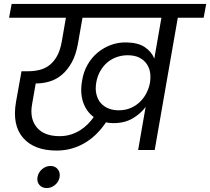

<svg xmlns="http://www.w3.org/2000/svg" viewBox="-20 -760 1065 973"><path d="M718 -218Q692 -183 651.5 -159.5Q611 -136 554 -136Q533 -136 517 -140Q497 -110 471.5 -84Q446 -58 414.5 -38.5Q383 -19 346 -8Q309 3 267 3Q153 3 97 -61.5Q41 -126 61 -243L89 -399H124Q152 -399 179.5 -405.5Q207 -412 229.5 -429Q252 -446 268.5 -475Q285 -504 293 -549L314 -670H26L39 -740H1025L1012 -670H881L764 0H680ZM217 193Q193 193 179.5 177Q166 161 170 138Q174 114 193 97.5Q212 81 236 81Q259 81 272.5 97.5Q286 114 282 138Q278 161 259 177Q240 193 217 193ZM581 -201Q616 -201 644 -213.5Q672 -226 692 -246.5Q712 -267 724 -292Q736 -317 740 -341Q744 -365 741 -389.5Q738 -414 724.5 -434.5Q711 -455 687 -467.5Q663 -480 627 -480Q599 -480 572.5 -471Q546 -462 525 -444.5Q504 -427 489 -401.5Q474 -376 468 -343Q462 -309 468.5 -282.5Q475 -256 490.5 -238Q506 -220 529.5 -210.5Q553 -201 581 -201ZM282 -70Q312 -70 338 -78Q364 -86 385.5 -99.5Q407 -113 424.5 -130.5Q442 -148 455 -167Q418 -194 401.5 -241.5Q385 -289 396 -351Q403 -396 424 -432.5Q445 -469 475.5 -494Q506 -519 543 -532.5Q580 -546 621 -545Q680 -544 714 -521Q748 -498 762 -463L798 -670H398L375 -539Q365 -482 343.5 -443.5Q322 -405 293.5 -381Q265 -357 231 -347Q197 -337 161 -337L143 -234Q129 -160 166 -115Q203 -70 282 -70Z"/></svg>

Font: SVN-Poppins
Style: Italic
Weight: 400
Italic angle: -10°
Designer: Ninad Kale (Devanagari), Jonny Pinhorn (Latin)
Foundry: Indian Type Foundry
Version: Version 3.002 2017; ttfautohint (v1.8.3)